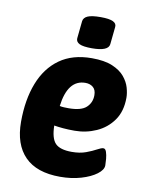

<svg xmlns="http://www.w3.org/2000/svg" viewBox="-82 -777 662 846"><g transform="rotate(10 248.5 -354.0)"><path d="M245 8Q140 8 87 -46Q34 -100 34 -201Q34 -300 63 -374.5Q92 -449 149.5 -490Q207 -531 293 -531Q350 -531 385.5 -516Q421 -501 440 -478Q459 -455 466 -430.5Q473 -406 473 -386Q473 -325 444.5 -284.5Q416 -244 370 -223.5Q324 -203 273 -203Q244 -203 221.5 -205Q199 -207 181 -210Q182 -153 203 -131Q224 -109 277 -109Q313 -109 340 -119Q367 -129 385 -139Q403 -149 412 -149Q421 -149 425.5 -135.5Q430 -122 431.5 -105Q433 -88 433 -76Q433 -56 407 -36.5Q381 -17 338.5 -4.5Q296 8 245 8ZM230 -296Q286 -296 309 -317.5Q332 -339 332 -372Q332 -396 318.5 -407.5Q305 -419 284 -419Q205 -419 190 -299Q198 -297 209 -296.5Q220 -296 230 -296ZM285 -574Q246 -574 229.5 -582Q213 -590 214 -606L222 -684Q224 -700 242 -708Q260 -716 300 -716Q338 -716 355 -708Q372 -700 370 -684L362 -606Q359 -574 285 -574Z"/></g></svg>

Font: Asap Semi Condensed Semi Condensed Regular
Style: Bold Italic
Weight: 700
Width: 4
Italic angle: -6°
Designer: Pablo Cosgaya
Foundry: Omnibus-Type
Version: Version 3.001; ttfautohint (v1.8.4.7-5d5b)